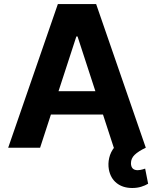

<svg xmlns="http://www.w3.org/2000/svg" viewBox="-20 -727 758 945"><path d="M20.3 0 264.8 -707H453.2L697.6 0H540.1L361.7 -547.4H355.8L177.4 0ZM547 -278V-163.3H169.2V-278ZM515.8 106.9Q510.9 78.9 517.5 50.2Q524.1 21.5 542.8 -2.1Q561.5 -25.8 591.2 -39.2L697.6 0Q661 17.5 642.8 35Q624.6 52.5 624.6 76.4Q624.6 93 632.9 101.9Q641.2 110.7 657.9 110.7Q664.5 110.7 670.9 109.3Q677.4 107.9 683 106.5Q689.3 104.2 694.4 102.9L709.1 177.3Q694.8 186 674.8 192.2Q654.9 198.3 630.9 198.3Q584.8 198.3 554.4 174.4Q524 150.5 515.8 106.9Z"/></svg>

Font: Pretendard GOV Variable
Style: Regular
Weight: 400
Designer: Base glyphs from Inter by Rasmus Andersson; Hangul glyphs from Noto Sans CJK(Source Han Sans) by Jang Soo-young and Kang
Foundry: Kil Hyung-jin
Version: Version 1.307;Glyphs 3.2 (3192)